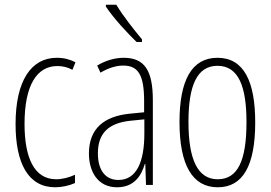

<svg xmlns="http://www.w3.org/2000/svg" viewBox="-20 -784 1148 814"><path d="M214 10C241 10 274 3 298 -8V-43C271 -31 244 -24 218 -24C124 -24 84 -117 84 -259C84 -422 136 -504 223 -504C246 -504 267 -499 287 -488L300 -520C277 -532 251 -539 221 -539C111 -539 46 -440 46 -258C46 -91 100 10 214 10Z M473 -764H429V-756C461 -707 521 -643 559 -606H582V-617C546 -661 506 -710 473 -764ZM504 -539C467 -539 426 -527 392 -506L406 -476C443 -498 476 -506 502 -506C565 -506 591 -468 591 -356V-308L530 -302C420 -291 357 -238 357 -133C357 -59 393 10 476 10C548 10 579 -38 594 -89H596L599 0H628V-359C628 -487 592 -539 504 -539ZM532 -272 592 -278V-218C592 -100 560 -21 482 -21C428 -21 395 -61 395 -134C395 -218 439 -262 532 -272Z M1062 -265C1062 -437 1015 -539 902 -539C793 -539 741 -444 741 -267C741 -84 796 10 903 10C1010 10 1062 -82 1062 -265ZM779 -267C779 -421 815 -505 902 -505C992 -505 1025 -416 1025 -266C1025 -101 987 -24 903 -24C818 -24 779 -108 779 -267Z"/></svg>

Font: Noto Sans Thai Looped ExtraCondensed ExtraLight
Style: Regular
Weight: 200
Width: 2
Designer: Sasikarn Vongin, Ben Mitchell
Foundry: The Fontpad Ltd
Version: Version 1.001